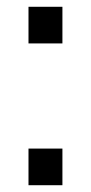

<svg xmlns="http://www.w3.org/2000/svg" viewBox="-20 -546 268 566"><path d="M64 -418V-526H164V-418ZM64 0V-108H164V0Z"/></svg>

Font: Archivo Narrow
Style: Regular
Weight: 400
Designer: Hector Gatti
Foundry: Omnibus-Type
Version: Version 1.003